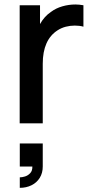

<svg xmlns="http://www.w3.org/2000/svg" viewBox="-20 -564 426 878"><path d="M325 -543.5Q341.5 -543.5 361.5 -540V-442Q344.5 -447 322 -447Q301 -447 280.8 -441.8Q260.5 -436.5 243.5 -425.5Q175.5 -382 175.5 -272.5V0H70V-540H163V-454Q183 -489.5 213 -509.5Q235.5 -526.5 265 -535Q294.5 -543.5 325 -543.5ZM70.5 92H175.5V197.5Q175.5 227 161.8 249.2Q148 271.5 124 283.2Q100 295 70.5 295V247Q81 247 94.2 243Q107.5 239 118 228Q128.5 217 128 197.5H70.5Z"/></svg>

Font: Manrope KiralyPet SmBd KiralyPet
Style: Regular
Weight: 600
Designer: Mikhail Sharanda
Foundry: Mikhail Sharanda
Version: Version 4.502